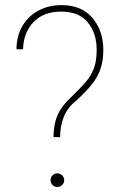

<svg xmlns="http://www.w3.org/2000/svg" viewBox="-20 -741 476 764"><path d="M192.9 -195.3Q193.4 -231.4 200.7 -259Q208 -286.6 224.6 -310.8Q241.2 -335 270 -361.3Q299.8 -390.1 321 -414.6Q342.3 -439 353.5 -468.8Q364.7 -498.5 364.7 -543Q364.7 -608.4 329.6 -651.6Q294.4 -694.8 223.6 -694.8Q152.8 -694.8 113 -652.8Q73.2 -610.8 71.8 -544.9H45.4Q46.4 -601.1 70.8 -640.4Q95.2 -679.7 135.5 -700.2Q175.8 -720.7 223.6 -720.7Q305.2 -720.7 348.1 -669.4Q391.1 -618.2 391.1 -542Q391.1 -499 379.6 -466.1Q368.2 -433.1 344.2 -403.6Q320.3 -374 283.7 -340.8Q247.6 -312.5 233.4 -274.9Q219.2 -237.3 219.2 -195.3ZM208 2.9Q196.8 2.9 189 -4.9Q181.2 -12.7 181.2 -23.9Q181.2 -35.2 189 -43.2Q196.8 -51.3 208 -51.3Q219.2 -51.3 227.3 -43.2Q235.4 -35.2 235.4 -23.9Q235.4 -12.7 227.3 -4.9Q219.2 2.9 208 2.9Z"/></svg>

Font: Heebo Thin
Style: Regular
Weight: 250
Designer: Oded Ezer
Foundry: Ezer Type House
Version: Version 3.100